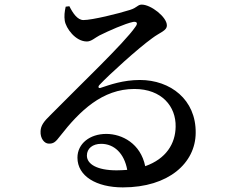

<svg xmlns="http://www.w3.org/2000/svg" viewBox="-20 -775 1040 833"><path d="M342 -688C316 -688 296 -718 281 -748L265 -746C260 -724 258 -705 261 -685C266 -653 307 -595 357 -595C376 -595 392 -611 411 -621C451 -641 523 -673 558 -680C572 -682 581 -676 567 -658C520 -589 322 -401 199 -276C170 -248 157 -230 156 -206C154 -174 173 -152 191 -152C211 -151 221 -158 241 -185C326 -294 424 -389 563 -389C682 -389 744 -313 742 -225C741 -152 701 -86 610 -54C590 -152 510 -194 441 -194C370 -194 316 -152 316 -91C316 -11 398 38 513 38C712 38 828 -68 829 -198C831 -343 719 -428 587 -428C514 -428 456 -407 417 -394C408 -390 403 -398 412 -407C453 -451 580 -566 640 -609C674 -635 704 -641 704 -665C704 -701 635 -755 595 -755C577 -755 576 -742 544 -732C494 -716 380 -688 342 -688ZM532 -38C517 -37 502 -36 486 -36C401 -36 357 -63 357 -100C357 -131 382 -151 419 -151C475 -151 519 -110 532 -38Z"/></svg>

Font: Noto Serif CJK JP SemiBold
Style: Regular
Weight: 600
Designer: Ryoko NISHIZUKA 西塚涼子 (kana & ideographs); Frank Grießhammer (Latin, Greek & Cyrillic); Wenlong ZHANG 张文龙 (bopomofo); San
Foundry: Adobe
Version: Version 2.001;hotconv 1.1.0;makeotfexe 2.6.0